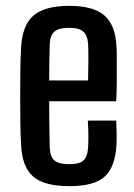

<svg xmlns="http://www.w3.org/2000/svg" viewBox="-20 -628 459 656"><path d="M280 -216H377Q378 -201 378.5 -175.5Q379 -150 378 -134Q374 -58 338 -25Q302 8 218 8Q130 8 92.5 -25.5Q55 -59 52 -134Q50 -167 49.5 -210Q49 -253 49 -299Q49 -345 49.5 -388Q50 -431 52 -464Q56 -542 94.5 -575Q133 -608 217 -608Q300 -608 337.5 -574.5Q375 -541 378 -468Q379 -456 379 -425Q379 -394 379 -355.5Q379 -317 377 -282H148Q148 -243 148.5 -204Q149 -165 150 -124Q151 -92 166.5 -79.5Q182 -67 217 -67Q251 -67 265 -79.5Q279 -92 281 -124Q282 -139 282 -163Q282 -187 280 -216ZM217 -533Q180 -533 165.5 -519.5Q151 -506 150 -478Q149 -447 148.5 -416Q148 -385 148 -353H281Q282 -392 282 -428.5Q282 -465 281 -478Q279 -508 264 -520.5Q249 -533 217 -533Z"/></svg>

Font: Big Shoulders Text SemiBold
Style: Regular
Weight: 600
Designer: Patric King
Foundry: XO Type Co
Version: Version 1.000; ttfautohint (v1.8.2)